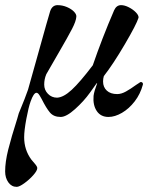

<svg xmlns="http://www.w3.org/2000/svg" viewBox="-55 -441 593 747"><path d="M-35 226Q-35 189 -23 141Q-11 93 12 21L18 0L29 -27Q32 -34 40.5 -55.5Q49 -77 54 -92L86 -206Q137 -389 140 -397Q148 -421 169 -421Q188 -421 205.5 -413.5Q223 -406 233 -395.5Q243 -385 242 -376Q241 -359 225.5 -329Q210 -299 174 -237L125 -152Q117 -133 117 -112Q117 -91 131.5 -76Q146 -61 167 -61Q192 -62 224 -91.5Q256 -121 306 -187Q342 -292 389 -401Q398 -421 416 -421Q430 -421 446.5 -412.5Q463 -404 474 -392.5Q485 -381 484 -372Q476 -346 430.5 -268.5Q385 -191 349 -145Q346 -135 346 -124Q346 -102 360.5 -88.5Q375 -75 401 -75Q417 -75 435 -85Q453 -95 475 -111Q479 -113 485 -117.5Q491 -122 493 -122Q497 -122 499.5 -119Q502 -116 501 -112Q491 -75 469 -46.5Q447 -18 419.5 -2Q392 14 367 14Q337 14 321.5 -9Q306 -32 309 -68Q311 -85 323 -117H321Q319 -114 295 -80.5Q271 -47 237 -16.5Q203 14 181 14Q154 14 139.5 -3Q125 -20 107 -56Q106 -58 99.5 -69Q93 -80 87 -80Q76 -80 64 -46Q56 -24 47.5 21.5Q39 67 39 93Q39 142 67 180Q72 186 81 196.5Q90 207 90 213Q90 223 74.5 240.5Q59 258 39.5 272Q20 286 10 286Q-10 286 -22.5 268.5Q-35 251 -35 226Z"/></svg>

Font: EB Garamond Medium
Style: Italic
Weight: 500
Italic angle: -17.2°
Designer: Georg Duffner and Octavio Pardo
Foundry: Georg Duffner
Version: Version 1.000